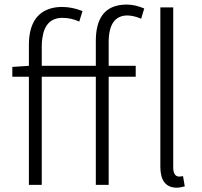

<svg xmlns="http://www.w3.org/2000/svg" viewBox="-20 -828 904 860"><path d="M409.2 -533.2V-644.5Q409.2 -795.9 528.3 -806.6Q537.1 -807.6 545.9 -807.6Q585 -807.6 626 -790L612.3 -744.1Q578.1 -758.8 548.8 -758.8Q467.8 -756.8 466.8 -641.6V-533.2H587.9V-484.4H466.8V0H409.2V-484.4H167V0H109.4V-484.4H35.2V-528.3L109.4 -533.2V-626Q109.4 -763.7 210 -791Q232.4 -796.9 257.8 -796.9Q303.7 -796.9 349.6 -778.3L335 -731.4Q298.8 -748 259.8 -748Q182.6 -748 169.9 -658.2Q167 -640.6 167 -622.1V-533.2ZM799.8 -39.1 807.6 6.8Q787.1 12.7 769.5 12.7Q699.2 10.7 698.2 -79.1V-794.9H755.9V-73.2Q757.8 -39.1 780.3 -37.1Q790 -37.1 799.8 -39.1Z"/></svg>

Font: Taipei Sans TC Beta Light
Style: Regular
Weight: 300
Designer: JT Foundry
Foundry: JT Foundry
Version: Version 1.000